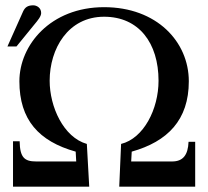

<svg xmlns="http://www.w3.org/2000/svg" viewBox="-20 -703 784 723"><path d="M8 -528H42L108 -609C124 -628 135 -642 135 -654C135 -674 118 -683 105 -683C84 -683 74 -675 67 -660ZM715 0V-169H690C688 -119 669 -95 628 -95H474L476 -132C611 -170 691 -251 691 -397C691 -546 570 -676 372 -676C170 -676 53 -533 53 -397C53 -252 126 -171 265 -132L267 -95H116C72 -95 55 -110 54 -171H29V0H316L307 -161C219 -186 167 -301 167 -399C167 -519 236 -640 372 -640C503 -640 577 -541 577 -399C577 -292 521 -182 436 -161L429 0Z"/></svg>

Font: XITS
Style: Regular
Weight: 400
Designer: MicroPress Inc., with final additions and corrections provided by Coen Hoffman, Elsevier (retired)
Version: Version 1.302